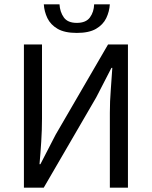

<svg xmlns="http://www.w3.org/2000/svg" viewBox="-20 -860 696 880"><path d="M89.6 0V-656.3H172.5V-316.6Q172.5 -265.1 169 -210.8Q165.6 -156.6 161.1 -107.3H165.1L235 -242.7L475.3 -656.3H566.4V0H483.5V-343.2Q483.5 -395.7 487.7 -447.8Q492 -499.9 494.8 -549H490.8L421 -413.6L180.6 0ZM332.1 -709.1Q276.5 -709.1 244.2 -727.8Q211.9 -746.6 197.3 -776.8Q182.8 -807.1 180.8 -840.2H252.7Q254.7 -805.3 272.5 -780.2Q290.2 -755.1 332.1 -755.1Q374 -755.1 392.2 -780.2Q410.5 -805.3 411.5 -840.2H483.4Q481.4 -807.1 466.9 -776.8Q452.3 -746.6 420 -727.8Q387.7 -709.1 332.1 -709.1Z"/></svg>

Font: Source Sans 3 Variable
Style: Regular
Weight: 200
Designer: Paul D. Hunt
Foundry: Adobe Systems Incorporated
Version: Version 3.026